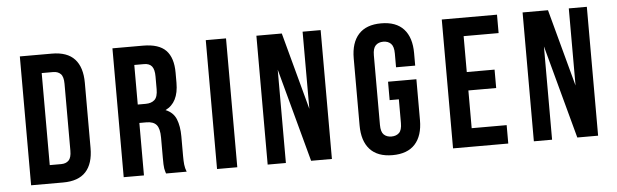

<svg xmlns="http://www.w3.org/2000/svg" viewBox="-47 -870 3338 1039"><g transform="rotate(-5 1622.5 -350.0)"><path d="M85 -700H259Q342 -700 382.5 -656Q423 -612 423 -527V-173Q423 -88 382.5 -44Q342 0 259 0H85ZM195 -600V-100H257Q283 -100 298 -115Q313 -130 313 -168V-532Q313 -570 298 -585Q283 -600 257 -600Z M818 0Q816 -7 814 -13Q812 -19 810.5 -28Q809 -37 808.5 -51Q808 -65 808 -86V-196Q808 -245 791 -265Q774 -285 736 -285H698V0H588V-700H754Q840 -700 878.5 -660Q917 -620 917 -539V-484Q917 -376 845 -342Q887 -325 902.5 -286.5Q918 -248 918 -193V-85Q918 -59 920 -39.5Q922 -20 930 0ZM698 -600V-385H741Q772 -385 789.5 -401Q807 -417 807 -459V-528Q807 -566 793.5 -583Q780 -600 751 -600Z M1095 -700H1205V0H1095Z M1469 -507V0H1370V-700H1508L1621 -281V-700H1719V0H1606Z M2058 -390H2212V-168Q2212 -83 2170.5 -37.5Q2129 8 2048 8Q1967 8 1925.5 -37.5Q1884 -83 1884 -168V-532Q1884 -617 1925.5 -662.5Q1967 -708 2048 -708Q2129 -708 2170.5 -662.5Q2212 -617 2212 -532V-464H2108V-539Q2108 -577 2092.5 -592.5Q2077 -608 2051 -608Q2025 -608 2009.5 -592.5Q1994 -577 1994 -539V-161Q1994 -123 2009.5 -108Q2025 -93 2051 -93Q2077 -93 2092.5 -108Q2108 -123 2108 -161V-290H2058Z M2487 -405H2638V-305H2487V-100H2677V0H2377V-700H2677V-600H2487Z M2915 -507V0H2816V-700H2954L3067 -281V-700H3165V0H3052Z"/></g></svg>

Font: Bebas Neue Bold
Style: Regular
Weight: 700
Designer: Ryoichi Tsunekawa & LGV (GE)
Foundry: Free Software Foundation, Inc.
Version: Version 1.003 August 13, 2016